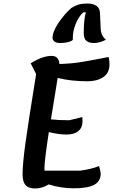

<svg xmlns="http://www.w3.org/2000/svg" viewBox="-20 -1043 641 1089"><path d="M307 -601Q303 -579 298 -545Q293 -511 285 -465L269 -366Q310 -361 373 -361L447 -379L448 -355Q448 -319 424.5 -299.5Q401 -280 357 -280Q312 -280 257 -294Q232 -130 232 -88Q232 -79 233 -75H433Q493 -82 542 -101Q551 -71 551 -57Q551 -15 514.5 5Q478 25 399 25Q325 25 256 3Q219 26 179 26Q142 26 125 7Q108 -12 108 -55Q108 -112 124 -229Q140 -346 185 -623L154 -684Q221 -726 273 -726Q314 -726 317 -680Q383 -682 434 -690Q485 -698 572 -715L596 -720Q601 -703 601 -678Q601 -629 565.5 -605.5Q530 -582 477 -582Q383 -582 307 -601ZM477 -1023Q507 -1023 526.5 -1010Q546 -997 547 -970L551 -883Q552 -840 581 -818Q546 -799 512 -799Q485 -799 470 -811.5Q455 -824 455 -856Q455 -932 467 -973H452Q425 -948 408 -904Q391 -860 393 -817Q386 -809 365.5 -804Q345 -799 321 -799Q301 -799 289.5 -807Q278 -815 278 -828Q278 -863 311.5 -913Q345 -963 385 -998Q406 -1011 425.5 -1017Q445 -1023 477 -1023Z"/></svg>

Font: Lemonada
Style: Regular
Weight: 400
Designer: Mohamed Gaber (Arabic) Eduardo Tunni (Latin)
Foundry: Kief Type Foundry
Version: Version 3.006